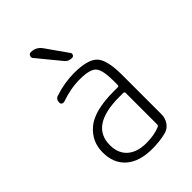

<svg xmlns="http://www.w3.org/2000/svg" viewBox="-226 -848 951 951"><g transform="rotate(-45 250.0 -372.5)"><path d="M328.1 -288.1Q126 -288.1 126 -152.3Q126 -94.7 161.6 -63Q197.3 -31.2 261.7 -31.2Q316.4 -31.2 356.4 -47.9Q364.3 -50.8 364.3 -59.6V-279.3Q364.3 -288.1 355.5 -288.1ZM261.7 9.8Q172.9 9.8 124 -32.7Q75.2 -75.2 75.2 -152.3Q75.2 -228.5 133.8 -277.8Q192.4 -327.1 328.1 -327.1H355.5Q364.3 -327.1 364.3 -335.9V-365.2Q364.3 -441.4 342.8 -464.8Q321.3 -488.3 252 -488.3Q186.5 -488.3 118.2 -463.9Q110.4 -461.9 104 -465.8Q97.7 -469.7 97.7 -477.5Q97.7 -502 118.2 -507.8Q186.5 -530.3 252 -530.3Q348.6 -530.3 381.8 -495.6Q415 -460.9 415 -355.5V-79.1Q415 -51.8 399.9 -30.3Q384.8 -8.8 361.3 -2Q315.4 9.8 261.7 9.8ZM174.8 -754.9Q210.9 -754.9 232.4 -724.6L311.5 -612.3Q316.4 -605.5 312 -597.7Q307.6 -589.8 299.8 -589.8Q272.5 -589.8 257.8 -610.4L162.1 -726.6Q155.3 -734.4 159.7 -744.6Q164.1 -754.9 174.8 -754.9Z"/></g></svg>

Font: Rounded-X Mgen+ 1mn light
Style: Regular
Weight: 200
Designer: [Source Han Sans]
Ryoko NISHIZUKA  (kana & ideographs); Paul D. Hunt (Latin, Greek & Cyrillic); Wenlong ZHANG  (bopomofo
Version: Version 1.059.20150602